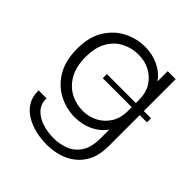

<svg xmlns="http://www.w3.org/2000/svg" viewBox="-204 -684 1055 1055"><g transform="rotate(45 324.0 -156.0)"><path d="M323 9.5Q257.5 9.5 198.8 -20.8Q140 -51 103 -112.5Q66 -174 66 -267.5Q66 -358 103.2 -418.2Q140.5 -478.5 199.2 -508.5Q258 -538.5 323 -538.5Q380 -538.5 427.5 -516.2Q475 -494 505.5 -452V-531H567.5V-10Q567.5 55 546.2 99.8Q525 144.5 489.5 172.2Q454 200 410 212.5Q366 225 321 225Q277 225 234 215Q191 205 155.8 184Q120.5 163 99.5 129.8Q78.5 96.5 78.5 49.5V45H140.5V49.5Q140.5 92 166.8 119.2Q193 146.5 234.5 159.8Q276 173 322 173Q369 173 411 156.5Q453 140 479.2 100Q505.5 60 505.5 -10V-77Q475 -35 427.5 -12.8Q380 9.5 323 9.5ZM329 -46.5Q378 -46.5 418 -68.2Q458 -90 481.8 -129Q505.5 -168 505.5 -220V-311Q505.5 -363 481.5 -401.5Q457.5 -440 417.8 -461.2Q378 -482.5 329 -482.5Q277.5 -482.5 232.2 -460Q187 -437.5 159 -390Q131 -342.5 131 -267.5Q131 -192.5 159 -143.5Q187 -94.5 232.2 -70.5Q277.5 -46.5 329 -46.5ZM280.5 -251.5V-283.5H623.5V-251.5Z"/></g></svg>

Font: Epilogue Light
Style: Regular
Weight: 300
Designer: Tyler Finck
Foundry: Etcetera Type Co
Version: Version 2.111; ttfautohint (v1.8.3)